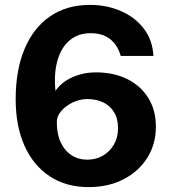

<svg xmlns="http://www.w3.org/2000/svg" viewBox="-20 -753 700 784"><path d="M341.5 11Q249.5 11 182.5 -33.5Q115.5 -78 79.8 -158.5Q44 -239 44 -347.5Q44 -466.5 80.2 -553Q116.5 -639.5 184.5 -686.2Q252.5 -733 347.5 -733Q415.5 -733 473 -708.2Q530.5 -683.5 566.8 -636.8Q603 -590 606.5 -524.5H473Q460 -570 429 -593.8Q398 -617.5 350.5 -617.5Q298.5 -617.5 264 -588Q229.5 -558.5 214.5 -505.5Q199.5 -452.5 206.5 -382Q223 -406 248.5 -422.8Q274 -439.5 305.5 -448.5Q337 -457.5 371 -457.5Q444.5 -457.5 499.5 -430.2Q554.5 -403 585.5 -353Q616.5 -303 616.5 -236Q616.5 -165 581.8 -109.2Q547 -53.5 485 -21.2Q423 11 341.5 11ZM336.5 -101Q371.5 -101 399.8 -117.2Q428 -133.5 445 -162.5Q462 -191.5 462 -229Q462 -269 445.5 -295.5Q429 -322 400.8 -335.2Q372.5 -348.5 337 -348.5Q306 -348.5 277.2 -334.8Q248.5 -321 230.2 -299.8Q212 -278.5 212 -256.5Q211.5 -208 227.2 -173.2Q243 -138.5 271.2 -119.8Q299.5 -101 336.5 -101Z"/></svg>

Font: Public Sans Thin
Style: Bold
Weight: 700
Version: Version 2.001